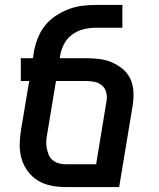

<svg xmlns="http://www.w3.org/2000/svg" viewBox="-20 -755 640 775"><path d="M461 0H244Q214 0 185 -6Q156 -12 132.5 -26.5Q109 -41 92 -64Q75 -87 67 -114.5Q59 -142 59.5 -172Q60 -202 65 -232L98 -428H64V-520H113L117 -547Q122 -574 132.5 -601Q143 -628 161 -651Q179 -674 204 -690.5Q229 -707 256 -717.5Q283 -728 310.5 -731.5Q338 -735 365 -735H474V-643H365Q342 -643 317.5 -637Q293 -631 272 -616Q251 -601 239 -578Q227 -555 223 -532L221 -520H330Q357 -520 383.5 -516.5Q410 -513 433.5 -502.5Q457 -492 476.5 -475.5Q496 -459 506.5 -436Q517 -413 518.5 -386Q520 -359 516 -332ZM244 -92H368L410 -347Q413 -365 409 -381.5Q405 -398 393 -409Q381 -420 364.5 -424Q348 -428 330 -428H206L171 -217Q168 -202 167 -187.5Q166 -173 168.5 -159Q171 -145 176 -132Q181 -119 191 -110Q201 -101 215 -96.5Q229 -92 244 -92Z"/></svg>

Font: Iosevka Semibold Extended
Style: Italic
Weight: 600
Width: 7
Italic angle: -9°
Monospace: yes
Designer: Belleve Invis
Foundry: Belleve Invis
Version: Version 32.5.0; ttfautohint (v1.8.4)